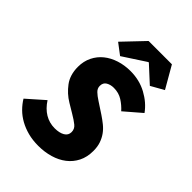

<svg xmlns="http://www.w3.org/2000/svg" viewBox="-247 -969 1095 1095"><g transform="rotate(45 300.0 -422.0)"><path d="M269 12Q223 12 185 2Q147 -8 115.5 -25.5Q84 -43 60 -67Q36 -91 19 -119L122 -210Q149 -168 185 -146.5Q221 -125 264 -125Q302 -125 325 -138.5Q348 -152 348 -178Q348 -203 328.5 -219Q309 -235 275 -255L220 -288Q175 -315 142.5 -358.5Q110 -402 110 -467Q110 -512 128 -548.5Q146 -585 177 -610Q208 -635 250 -648.5Q292 -662 340 -662Q412 -662 471 -630Q530 -598 565 -549L464 -462Q441 -488 410.5 -507.5Q380 -527 340 -527Q314 -527 294.5 -515.5Q275 -504 275 -478Q275 -458 290.5 -443Q306 -428 331 -412L398 -368Q422 -352 443 -335Q464 -318 479 -297Q494 -276 503 -250Q512 -224 512 -190Q512 -140 493 -102.5Q474 -65 441 -39.5Q408 -14 363.5 -1Q319 12 269 12ZM237 -680 171 -730 291 -856H479L555 -724L477 -680L379 -770H375Z"/></g></svg>

Font: Source Code Pro Black
Style: Italic
Weight: 900
Italic angle: -11°
Monospace: yes
Designer: Paul D. Hunt, Teo Tuominen
Foundry: Adobe Systems Incorporated
Version: Version 1.050;PS 1.000;hotconv 16.6.51;makeotf.lib2.5.65220